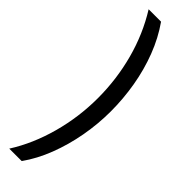

<svg xmlns="http://www.w3.org/2000/svg" viewBox="-351 -852 1017 1017"><g transform="rotate(45 157.0 -344.0)"><path d="M271 -342Q271 -248 254 -154Q237 -60 204 25.5Q171 111 123 178H30Q99 69 136 -66.5Q173 -202 173 -343Q173 -484 137 -618Q101 -752 30 -866H123Q173 -795 206 -709Q239 -623 255 -529.5Q271 -436 271 -342Z"/></g></svg>

Font: Noto Sans Malayalam UI SemiCondensed Medium
Style: Regular
Weight: 500
Width: 4
Designer: Jelle Bosma - Monotype Design Team
Foundry: Monotype Imaging Inc.
Version: Version 2.104; ttfautohint (v1.8.4.7-5d5b)